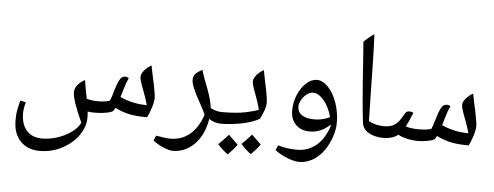

<svg xmlns="http://www.w3.org/2000/svg" viewBox="-64 -982 3893 1513"><g transform="rotate(5 1882.0 -225.0)"><path d="M82 122Q82 84 86 56Q90 28 106 -34L150 -24Q136 28 136 62Q136 151 180 200Q224 249 303 249Q361 249 422 229.5Q483 210 531.5 175Q580 140 600 98Q521 -75 521 -135.5Q521 -196 600 -240Q606 -196 626 -94Q664 -82 717 -82Q770 -82 808 -94Q815 -106 822 -128L837 -178Q866 -275 889 -287Q900 -294 915 -294Q930 -294 942 -284Q926 -251 914 -210.5Q902 -170 890 -131Q989 -85 1102 -85Q1088 -138 1060.5 -208.5Q1033 -279 1033 -302.5Q1033 -326 1055 -353Q1077 -380 1112 -400Q1118 -365 1126 -330Q1134 -295 1141 -262Q1159 -175 1159 -145.5Q1159 -116 1144.5 -70Q1130 -24 1113 10Q1035 10 980 0Q925 -10 857 -42L847 -22Q839 -8 795.5 1Q752 10 707 10Q662 10 642 6Q645 31 645 53Q645 125 598.5 192.5Q552 260 470 304Q388 348 292.5 348Q197 348 139.5 289Q82 230 82 122Z M1196 148Q1270 162 1309 162Q1399 162 1463.5 108Q1528 54 1562 -49Q1548 -84 1516 -141Q1444 -266 1444 -316Q1444 -346 1463 -365Q1482 -384 1515 -400Q1523 -369 1537 -332Q1551 -295 1566 -256Q1601 -160 1606 -106Q1648 -82 1700 -82Q1710 -82 1710 -72V0Q1710 10 1700 10Q1643 10 1602 -20Q1582 104 1510 180Q1436 256 1336 256Q1309 256 1262 236Q1215 216 1179 188Z M1690 10Q1680 10 1680 0V-72Q1680 -82 1690 -82Q1811 -82 1882.5 -97Q1954 -112 1985 -126Q1972 -180 1945 -250Q1918 -320 1918 -343.5Q1918 -367 1940.5 -394.5Q1963 -422 1997 -440Q2003 -405 2010.5 -370.5Q2018 -336 2025 -302Q2042 -221 2042 -180.5Q2042 -140 2000 -56Q1949 -25 1862 -7.5Q1775 10 1690 10ZM2023 146Q1996 186 1951 228Q1904 192 1872 154Q1893 136 1949 74Q1960 86 2023 146ZM1842 164Q1814 204 1770 246Q1720 208 1690 172Q1714 150 1768 91Q1779 103 1842 164Z M2549 -116Q2528 -196 2485.5 -246.5Q2443 -297 2399 -297Q2375 -297 2350.5 -279Q2326 -261 2309.5 -231.5Q2293 -202 2293 -179Q2293 -135 2328 -111.5Q2363 -88 2426 -88Q2489 -88 2549 -116ZM2335 256Q2295 256 2237 232Q2179 208 2144 179L2161 140Q2227 162 2312.5 162Q2398 162 2462.5 109Q2527 56 2561 -49L2559 -54V-58Q2488 10 2398 10Q2329 10 2288 -32Q2247 -74 2247 -141Q2247 -208 2271.5 -267Q2296 -326 2336.5 -363Q2377 -400 2422 -400Q2467 -400 2510.5 -354.5Q2554 -309 2580 -233.5Q2606 -158 2606 -79.5Q2606 -1 2567.5 81.5Q2529 164 2468 210Q2407 256 2335 256Z M2840 -798Q2848 -652 2853 -289L2857 -112Q2913 -82 2983 -82Q2993 -82 2993 -72V0Q2993 10 2983 10Q2912 10 2864.5 -18Q2817 -46 2811 -95Q2791 -260 2771 -570L2759 -731Q2794 -768 2840 -798Z M3342 0Q3252 20 3167 0Q3124 -10 3097 -26Q3057 10 2972 10Q2962 10 2962 0V-72Q2962 -82 2972 -82Q3006 -82 3028 -88Q3050 -94 3068 -108Q3086 -122 3095 -134Q3104 -146 3134 -196Q3144 -216 3166 -216Q3188 -216 3200 -207Q3166 -124 3150 -96Q3192 -82 3253.5 -82Q3315 -82 3352 -94Q3360 -108 3377.5 -168Q3395 -228 3408 -254Q3421 -280 3433 -287Q3445 -294 3459.5 -294Q3474 -294 3486 -284Q3470 -251 3458 -210.5Q3446 -170 3434 -131Q3533 -85 3646 -85Q3632 -138 3604.5 -208.5Q3577 -279 3577 -302.5Q3577 -326 3599 -353Q3621 -380 3656 -400Q3662 -365 3670 -330Q3678 -295 3685 -262Q3703 -175 3703 -145.5Q3703 -116 3688.5 -70Q3674 -24 3657 10Q3579 10 3524 0Q3469 -10 3401 -42L3391 -22Q3382 -8 3342 0Z"/></g></svg>

Font: Autonym
Style: Regular
Weight: 500
Version: Version 1.0.20131126